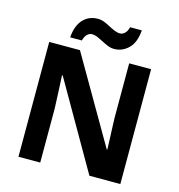

<svg xmlns="http://www.w3.org/2000/svg" viewBox="-130 -1039 1074 1153"><g transform="rotate(15 406.5 -462.5)"><path d="M723.1 0H530.8L220.2 -540H215.8Q217.8 -506.3 219.2 -472.2Q220.7 -438 222.2 -404.1Q223.6 -370.1 225.1 -335.9V0H89.8V-713.9H280.8L590.8 -179.2H594.2Q593.3 -212.4 591.8 -245.1Q590.3 -277.8 589.1 -310.5Q587.9 -343.3 586.9 -376V-713.9H723.1ZM204.1 -772.9Q207 -812 218.3 -840.6Q229.5 -869.1 247.6 -887.5Q265.6 -905.8 288.3 -914.8Q311 -923.8 336.9 -923.8Q356.9 -923.8 376.2 -916.3Q395.5 -908.7 414.3 -898.4Q433.1 -888.2 451.4 -880.6Q469.7 -873 487.3 -873Q502 -873 515.9 -886Q529.8 -898.9 536.1 -924.8H608.9Q603 -847.7 564.9 -810.8Q526.9 -773.9 476.1 -773.9Q456.1 -773.9 436.8 -781.7Q417.5 -789.6 398.7 -799.6Q379.9 -809.6 361.8 -817.4Q343.8 -825.2 326.2 -825.2Q311 -825.2 297.1 -812.3Q283.2 -799.3 276.9 -772.9Z"/></g></svg>

Font: Wonky
Style: Regular
Weight: 400
Designer: Monotype Design Team
Foundry: Monotype Imaging Inc.
Version: Version 3.000